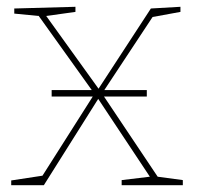

<svg xmlns="http://www.w3.org/2000/svg" viewBox="-20 -545 583 565"><path d="M286 -261 444 -25 518 -15V0H338V-15L421 -25L269 -254L109 0H13V-14L105 -28L253 -261H132V-280H250L94 -498L22 -505V-520L202 -525V-510L116 -498L270 -284L424 -520L511 -525V-510L429 -495L287 -280H412V-261Z"/></svg>

Font: Bitter Pro Thin
Style: Regular
Weight: 250
Designer: Sol Matas, and Bitter project Authors
Foundry: Sol Matas
Version: Version 1.010